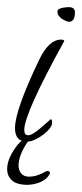

<svg xmlns="http://www.w3.org/2000/svg" viewBox="-27 -391 230 538"><path d="M49 6Q15 6 15 -32Q15 -82 83 -224Q110 -280 144 -280Q153 -280 153 -276Q41 -73 41 -27Q41 -12 52 -12Q64 -12 90 -35L115 -57Q119 -57 119 -47Q119 -37 106.5 -24.5Q94 -12 77.5 -3Q61 6 49 6ZM166 -330Q162 -330 153 -334.5Q144 -339 142 -342Q136 -348 135 -352Q134 -356 134 -359Q134 -362 136 -364Q141 -368 150.5 -369.5Q160 -371 166 -371Q183 -371 183 -356Q183 -330 166 -330ZM47 127Q18 126 5.5 113.5Q-7 101 -7 83Q-7 66 1.5 48Q10 30 23 14Q36 0 47 -6H60Q43 15 34 35.5Q25 56 25 72Q25 86 32.5 95Q40 104 54 104Q67 104 79.5 99.5Q92 95 100 90Q104 88 106 88Q110 88 112 91Q114 94 112 97Q104 112 85.5 119.5Q67 127 47 127Z"/></svg>

Font: Petemoss
Style: Regular
Weight: 400
Designer: Robert E. Leuschke
Foundry: Robert E. Leuschke
Version: Version 1.010; ttfautohint (v1.8.3)